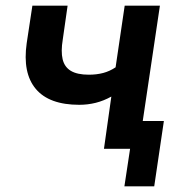

<svg xmlns="http://www.w3.org/2000/svg" viewBox="-20 -524 648 676"><path d="M418 132 438 0H348L363 -98H557L523 132ZM346 0 372 -184Q345 -169 317 -162Q289 -155 259 -155Q153 -155 106 -211Q59 -267 74 -372L94 -504H218L201 -385Q194 -343 200.5 -315.5Q207 -288 229.5 -274.5Q252 -261 293 -261Q320 -261 343 -267Q366 -273 387 -287L419 -504H543L468 0Z"/></svg>

Font: Nunitoga
Style: Bold Italic
Weight: 700
Italic angle: -9°
Designer: Vernon Adams
Foundry: Vernon Adams
Version: Version 1.0